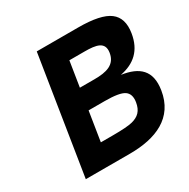

<svg xmlns="http://www.w3.org/2000/svg" viewBox="-154 -818 946 960"><g transform="rotate(-30 319.5 -338.0)"><path d="M485.7 -364C568.2 -380 621.6 -426.8 636 -518C644.7 -572.7 632.4 -612.7 599 -638C565.7 -663.3 505.7 -676 419.1 -676H180.1L73 0H327C478.8 0 599 -50.2 622 -196C639.1 -303.5 584.7 -349.7 485.7 -364ZM360.1 -411H276.1L299.1 -556H387.1C453.2 -556 501.7 -547.6 492.3 -488C482.2 -424.3 429.9 -411 360.1 -411ZM482.9 -208C475.6 -161.5 452.1 -140.1 412.6 -130C391.7 -124.7 354.3 -122 300.3 -122H230.3L257.1 -291H350.1C406.8 -291 444.3 -284.7 462.6 -272C480.9 -259.3 487.7 -238 482.9 -208Z"/></g></svg>

Font: Fog Sans
Style: It
Weight: 700
Foundry: Intel Corporation
Version: Version 1.00